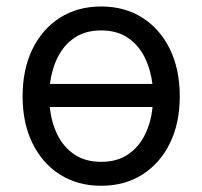

<svg xmlns="http://www.w3.org/2000/svg" viewBox="-20 -573 637 604"><path d="M298.3 11.4Q224.4 11.4 168.9 -23.8Q113.3 -58.9 82.2 -122.2Q51.1 -185.4 51.1 -269.9Q51.1 -355.1 82.2 -418.7Q113.3 -482.2 168.9 -517.4Q224.4 -552.6 298.3 -552.6Q372.2 -552.6 427.7 -517.4Q483.3 -482.2 514.4 -418.7Q545.5 -355.1 545.5 -269.9Q545.5 -185.4 514.4 -122.2Q483.3 -58.9 427.7 -23.8Q372.2 11.4 298.3 11.4ZM298.3 -63.9Q348.7 -63.9 383 -87.4Q417.3 -110.8 436.3 -149.9Q455.3 -188.9 459.9 -236.5H136.7Q141.3 -188.9 160.3 -149.9Q179.3 -110.8 213.6 -87.4Q247.9 -63.9 298.3 -63.9ZM137.1 -308.9H459.5Q453.8 -355.1 434.7 -393.5Q415.5 -431.8 381.6 -454.5Q347.7 -477.3 298.3 -477.3Q248.9 -477.3 215 -454.5Q181.1 -431.8 161.9 -393.5Q142.8 -355.1 137.1 -308.9Z"/></svg>

Font: Inter Zeller
Style: Regular
Weight: 400
Designer: Rasmus Andersson; Joe Bland
Foundry: zeller
Version: Version 3.015;git-dec3a8cb1